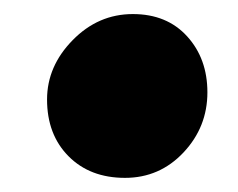

<svg xmlns="http://www.w3.org/2000/svg" viewBox="-20 -414 338 273"><path d="M46.9 -272.5Q46.9 -319.8 83.3 -356.9Q119.6 -394 168.9 -394Q217.3 -394 246.1 -362.3Q274.9 -330.6 274.9 -282.7Q274.9 -233.4 241 -197.3Q207 -161.1 157.7 -161.1Q107.9 -161.1 77.4 -191.9Q46.9 -222.7 46.9 -272.5Z"/></svg>

Font: Cooper* Black
Style: Italic
Weight: 900
Italic angle: -7°
Designer: Owen Earl
Foundry: indestructible type*
Version: Version 0.001